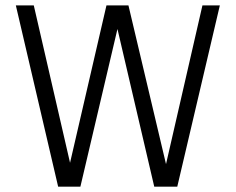

<svg xmlns="http://www.w3.org/2000/svg" viewBox="-20 -696 879 716"><path d="M641.1 0H555.2L418 -587.9L279.8 0H196.8L39.1 -675.8H106L241.2 -88.9L377 -675.8H459L599.1 -84L734.9 -675.8H799.8Z"/></svg>

Font: Clear Sans Light
Style: Regular
Weight: 300
Foundry: Intel Corporation
Version: Version 1.00